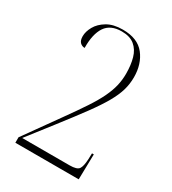

<svg xmlns="http://www.w3.org/2000/svg" viewBox="-177 -820 822 916"><g transform="rotate(30 234.0 -362.0)"><path d="M53 0V-30L188 -219Q234 -283 265 -330Q296 -377 313.5 -414Q331 -451 338.5 -483Q346 -515 346 -549Q346 -597 335.5 -634Q325 -671 299 -692.5Q273 -714 228 -714Q166 -714 139 -673.5Q112 -633 113 -557Q98 -557 87.5 -567.5Q77 -578 77 -601Q77 -627 93 -655.5Q109 -684 142.5 -704Q176 -724 228 -724Q310 -724 348.5 -675Q387 -626 387 -553Q387 -516 377 -481.5Q367 -447 343.5 -405.5Q320 -364 279 -308Q238 -252 175 -171L70 -36H331Q371 -36 381.5 -51Q392 -66 394 -106L395 -139H405L402 0Z"/></g></svg>

Font: Noto Serif Display Condensed ExtraLight
Style: Regular
Weight: 200
Width: 3
Designer: Monotype Design Team
Foundry: Monotype Imaging Inc.
Version: Version 2.009